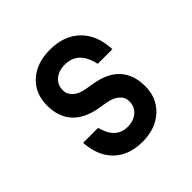

<svg xmlns="http://www.w3.org/2000/svg" viewBox="-164 -764 928 928"><g transform="rotate(-45 300.0 -300.0)"><path d="M198 -184Q211 -135 237 -110.5Q263 -86 303 -86Q344 -86 370 -108.5Q396 -131 396 -167Q396 -196 374.5 -215Q353 -234 315 -241L268 -249Q185 -263 142.5 -310Q100 -357 100 -434Q100 -517 155 -566.5Q210 -616 300 -616Q397 -616 454.5 -560Q512 -504 516 -404H416Q404 -459 375.5 -486.5Q347 -514 300 -514Q258 -514 232 -491.5Q206 -469 206 -433Q206 -405 227.5 -385.5Q249 -366 288 -359L335 -351Q418 -337 460 -290Q502 -243 502 -166Q502 -111 477 -70.5Q452 -30 407.5 -7Q363 16 303 16Q211 16 156.5 -36.5Q102 -89 96 -184Z"/></g></svg>

Font: Martian Mono Condensed
Style: Regular
Weight: 400
Width: 3
Designer: Roman Shamin
Foundry: Evil Martians
Version: Version 1.000